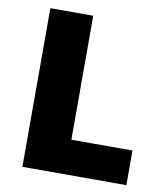

<svg xmlns="http://www.w3.org/2000/svg" viewBox="-81 -782 743 851"><g transform="rotate(10 291.0 -357.0)"><path d="M77 0V-714H270V-156H545V0Z"/></g></svg>

Font: Noto Sans Telugu Black
Style: Regular
Weight: 900
Designer: Jelle Bosma - Monotype Design Team
Foundry: Monotype Imaging Inc.
Version: Version 2.005; ttfautohint (v1.8.4.7-5d5b)